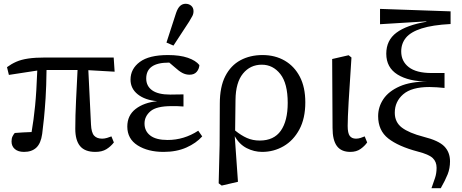

<svg xmlns="http://www.w3.org/2000/svg" viewBox="-20 -790 2440 1015"><path d="M27 -394 17 -435Q40 -452 66 -463.5Q92 -475 129 -480.5Q166 -486 221 -486H581L586 -411L447 -419L461 -132Q463 -89 477.5 -73Q492 -57 520 -57Q533 -57 546 -61Q559 -65 569 -69L582 -37Q565 -15 542 -1Q519 13 484 13Q429 13 403.5 -17.5Q378 -48 378 -109Q378 -177 382 -258.5Q386 -340 390 -420H226Q225 -333 221 -271.5Q217 -210 212.5 -165Q208 -120 203 -82Q196 -32 172 -9.5Q148 13 107 13Q76 13 58.5 -2Q41 -17 41 -42Q41 -58 46 -68.5Q51 -79 58 -87Q79 -89 101.5 -90Q124 -91 147 -92Q158 -155 165.5 -230.5Q173 -306 177 -417Z M845 13Q762 13 707.5 -21.5Q653 -56 653 -121Q653 -180 697 -214Q741 -248 811 -255Q746 -261 708 -291.5Q670 -322 670 -369Q670 -426 719 -462.5Q768 -499 868 -499Q931 -499 973 -484.5Q1015 -470 1034 -446Q1033 -426 1020 -410.5Q1007 -395 982 -395Q962 -395 944 -404.5Q926 -414 902 -436L875 -459H872Q753 -459 753 -375Q753 -335 784.5 -312.5Q816 -290 880 -290Q896 -290 912 -290.5Q928 -291 950 -291V-227Q928 -229 914.5 -229Q901 -229 887 -229Q807 -229 775.5 -202Q744 -175 744 -137Q744 -97 774.5 -73.5Q805 -50 866 -50Q953 -50 1028 -99L1049 -69Q1017 -33 965 -10Q913 13 845 13ZM860 -565 911 -722Q920 -748 932.5 -759Q945 -770 961 -770Q979 -770 991 -759.5Q1003 -749 1003 -731Q1003 -717 997 -705.5Q991 -694 980 -676L897 -549Z M1225 -262 1223 -100Q1255 -74 1285.5 -60.5Q1316 -47 1353 -47Q1428 -47 1464.5 -99Q1501 -151 1501 -246Q1501 -349 1462 -398.5Q1423 -448 1364 -448Q1303 -448 1264.5 -401Q1226 -354 1225 -262ZM1136 179 1141 -23 1142 -242Q1142 -331 1171 -387.5Q1200 -444 1251 -471.5Q1302 -499 1368 -499Q1434 -499 1485 -469.5Q1536 -440 1565 -384.5Q1594 -329 1594 -249Q1594 -164 1562.5 -105.5Q1531 -47 1479 -17Q1427 13 1366 13Q1323 13 1284 -7Q1245 -27 1221 -70L1238 171L1152 191Z M1832 13Q1784 13 1761 -18Q1738 -49 1738 -114L1736 -478L1823 -498L1838 -486Q1828 -338 1823 -251Q1818 -164 1818 -124Q1818 -86 1829 -71.5Q1840 -57 1862 -57Q1875 -57 1886.5 -61Q1898 -65 1908 -69L1921 -37Q1908 -18 1886 -2.5Q1864 13 1832 13Z M2261 205Q2272 174 2280 150Q2288 126 2288 97Q2288 65 2267.5 45.5Q2247 26 2188 11Q2086 -16 2032.5 -58Q1979 -100 1979 -176Q1979 -225 2007 -266.5Q2035 -308 2093 -333.5Q2151 -359 2241 -359Q2141 -359 2081.5 -396Q2022 -433 2022 -506Q2022 -577 2075.5 -617Q2129 -657 2234 -675V-677L1989 -662V-743L2362 -730V-663Q2266 -658 2208.5 -639.5Q2151 -621 2126 -590.5Q2101 -560 2101 -518Q2101 -466 2141 -435Q2181 -404 2261 -404H2330V-325Q2309 -327 2289.5 -328.5Q2270 -330 2250 -330Q2156 -330 2111.5 -291.5Q2067 -253 2067 -194Q2067 -144 2104.5 -115.5Q2142 -87 2219 -67Q2299 -47 2329 -16Q2359 15 2359 63Q2359 100 2346.5 131.5Q2334 163 2310 205Z"/></svg>

Font: Source Serif 4 SmText
Style: Regular
Weight: 400
Designer: Frank Grießhammer
Foundry: Adobe
Version: Version 4.005;hotconv 1.1.0;makeotfexe 2.6.0